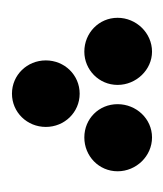

<svg xmlns="http://www.w3.org/2000/svg" viewBox="4 -266 280 329"><g transform="rotate(-90 144.5 -102.0)"><path d="M148 -106C180 -106 205 -132 205 -164C205 -196 180 -222 148 -222C116 -222 91 -196 91 -164C91 -132 116 -106 148 -106ZM73 18C105 18 130 -9 130 -41C130 -73 105 -98 73 -98C41 -98 15 -73 15 -41C15 -9 41 18 73 18ZM220 18C252 18 278 -9 278 -41C278 -73 252 -98 220 -98C189 -98 163 -73 163 -41C163 -9 189 18 220 18Z"/></g></svg>

Font: Noto Sans Arabic UI SmBd
Style: Regular
Weight: 600
Designer: Monotype Design Team, Nadine Chahine and Nizar Qandah
Foundry: Monotype Imaging Inc.
Version: Version 2.010